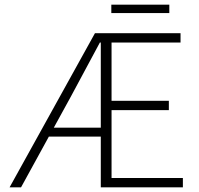

<svg xmlns="http://www.w3.org/2000/svg" viewBox="-20 -801 849 821"><path d="M283 -388 210 -255H411V-619H407Q378 -566 283 -388ZM21 0 386 -659H752V-619H457V-370H702V-330H457V-40H762V0H411V-217H189L70 0ZM456 -745V-781H704V-745Z"/></svg>

Font: Toshiba Sans Light
Style: Regular
Weight: 300
Designer: Paul D. Hunt
Foundry: Toshiba Corporation
Version: Version 2.020;PS 2.0;hotconv 1.0.86;makeotf.lib2.5.63406